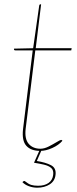

<svg xmlns="http://www.w3.org/2000/svg" viewBox="-20 -693 359 892"><path d="M167 8Q124 8 102.5 -15.5Q81 -39 87 -93L132 -459H51Q48 -459 46.5 -460.5Q45 -462 45 -464V-467L134 -469L162 -666Q163 -673 168 -673H171L146 -469H313L311 -459H144L99 -93Q94 -47 113.5 -24.5Q133 -2 168 -2Q186 -2 206.5 -12.5Q227 -23 243.5 -33Q260 -43 264 -43Q266 -43 268 -41L270 -39Q253 -19 223 -5.5Q193 8 167 8ZM153 179Q133 179 114 172Q95 165 84 153L88 150Q92 146 96 149Q112 162 125 166Q138 170 157 170Q187 170 205.5 157Q224 144 227 120Q230 98 218 87.5Q206 77 184.5 72Q163 67 138 63L166 0H175L151 55Q190 61 216 74Q242 87 238 119Q235 148 211 163.5Q187 179 153 179Z"/></svg>

Font: Aleo Thin
Style: Italic
Weight: 250
Italic angle: -7°
Designer: Alessio Laiso
Foundry: Alessio Laiso
Version: Version 2.001;gftools[0.9.29]